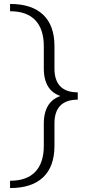

<svg xmlns="http://www.w3.org/2000/svg" viewBox="-20 -731 444 973"><path d="M31 222V185Q116 185 159 139.5Q202 94 202 8V-105Q202 -171 233 -209Q264 -247 334 -255V-234Q264 -242 233 -279.5Q202 -317 202 -383V-497Q202 -583 159 -628.5Q116 -674 31 -674V-711Q141 -711 198.5 -656.5Q256 -602 256 -497V-383Q256 -324 285.5 -293.5Q315 -263 374 -263V-226Q315 -226 285.5 -195.5Q256 -165 256 -106V8Q256 113 198.5 167.5Q141 222 31 222Z"/></svg>

Font: Ysabeau Office Light
Style: Regular
Weight: 300
Designer: Christian Thalmann (Catharsis Fonts)
Version: Version 2.001;gftools[0.9.30]; featfreeze: tnum,lnum,ss02